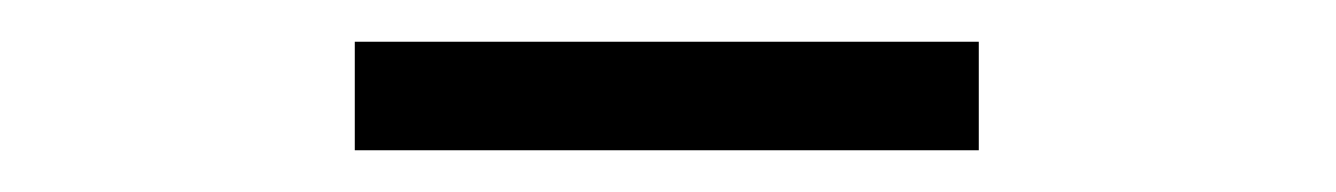

<svg xmlns="http://www.w3.org/2000/svg" viewBox="-20 -631 640 92"><path d="M150 -611H449V-559H150Z"/></svg>

Font: KoHo
Style: Regular
Weight: 400
Version: Version 1.000; ttfautohint (v1.6)